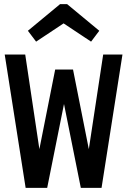

<svg xmlns="http://www.w3.org/2000/svg" viewBox="-20 -916 620 936"><path d="M105 0 3 -650H103L172 -189L249 -577H336L413 -189L483 -650H577L475 0H374L292 -409L210 0ZM156 -713 116 -766 273 -896H307L464 -766L424 -713L290 -802Z"/></svg>

Font: Sometype Mono SemiBold
Style: Regular
Weight: 600
Designer: Ryoichi Tsunekawa
Foundry: Dharma Type
Version: Version 1.001